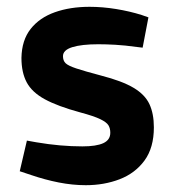

<svg xmlns="http://www.w3.org/2000/svg" viewBox="-20 -536 511 564"><path d="M232 8Q193 8 152.5 0Q112 -8 71 -22L38 -33L59 -123L87 -118Q122 -112 156 -109Q190 -106 222 -106Q263 -106 283.5 -115.5Q304 -125 304 -146Q304 -159 298.5 -168Q293 -177 274.5 -186Q256 -195 215 -206Q149 -224 111.5 -244.5Q74 -265 58.5 -294Q43 -323 43 -366Q44 -418 70 -451Q96 -484 141 -500Q186 -516 243 -516Q281 -516 321 -509.5Q361 -503 396 -492L416 -485L399 -396L382 -398Q346 -403 318.5 -404.5Q291 -406 269 -406Q220 -406 192.5 -397.5Q165 -389 165 -371Q165 -358 172.5 -350.5Q180 -343 204 -335Q228 -327 277 -314Q339 -298 372.5 -278Q406 -258 419 -230Q432 -202 432 -162Q432 -102 404.5 -64.5Q377 -27 331.5 -9.5Q286 8 232 8Z"/></svg>

Font: REM Medium
Style: Regular
Weight: 500
Designer: Octavio Pardo
Foundry: Ashler Design
Version: Version 1.005;gftools[0.9.28]